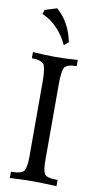

<svg xmlns="http://www.w3.org/2000/svg" viewBox="-103 -995 542 1040"><g transform="rotate(10 168.0 -475.0)"><path d="M287.1 0Q206.5 -3.9 159.7 -3.9Q105 -3.9 30.8 0V-34.2Q93.3 -34.2 104.2 -56.9Q115.2 -79.6 115.2 -129.9V-548.3Q115.2 -600.1 106.7 -629.6Q98.1 -659.2 35.6 -659.2V-693.4Q100.1 -688.5 159.7 -688.5Q211.9 -688.5 282.2 -693.4V-659.2Q220.7 -659.2 212.2 -631.1Q203.6 -603 203.6 -549.3V-127Q203.6 -75.7 213.9 -54.9Q224.1 -34.2 287.1 -34.2ZM193.4 -759.3Q145.5 -863.3 50.8 -905.8L58.6 -929.2L124 -949.7Q196.8 -886.2 217.8 -779.3Z"/></g></svg>

Font: Almanac
Style: Regular
Weight: 400
Designer: Eden's Almanac
Version: Version 3.501;March 28, 2021;FontCreator 13.0.0.2683 64-bit